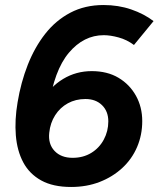

<svg xmlns="http://www.w3.org/2000/svg" viewBox="-20 -732 631 764"><path d="M263 12Q191 12 144 -14Q97 -40 72.5 -86Q48 -132 43 -193.5Q38 -255 50 -325Q63 -404 90.5 -474Q118 -544 160 -597.5Q202 -651 260 -681.5Q318 -712 392 -712Q451 -712 502 -694.5Q553 -677 591 -648L513 -553Q485 -574 452 -583Q419 -592 393 -592Q313 -592 254 -522Q195 -452 174 -306L147 -331Q180 -387 231.5 -418Q283 -449 345 -449Q407 -449 451.5 -422.5Q496 -396 521 -351Q546 -306 546 -250Q546 -195 525.5 -147Q505 -99 466.5 -63.5Q428 -28 376.5 -8Q325 12 263 12ZM269 -104Q311 -104 343 -123.5Q375 -143 393 -176.5Q411 -210 411 -249Q411 -289 386 -313.5Q361 -338 320 -338Q281 -338 250 -321Q219 -304 199.5 -273.5Q180 -243 176 -204Q171 -159 197 -131.5Q223 -104 269 -104Z"/></svg>

Font: Figtree Light
Style: Bold Italic
Weight: 700
Italic angle: -9.5°
Version: Version 2.000